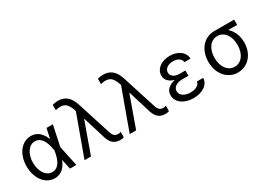

<svg xmlns="http://www.w3.org/2000/svg" viewBox="-15 -1472 3030 2208"><g transform="rotate(-30 1500.0 -367.5)"><path d="M425.8 -305V-235L407.8 -320Q391.8 -395 357.5 -434.6Q323.3 -474.2 273.8 -474.2Q243.3 -474.2 217.4 -458.8Q191.4 -443.4 172.6 -416.1Q153.8 -388.8 143.2 -351.4Q132.6 -314.1 132.6 -269.9Q132.6 -225.8 143.2 -188.2Q153.8 -150.6 172.6 -123.5Q191.4 -96.5 217.4 -81.1Q243.4 -65.8 273.8 -65.8Q323.3 -65.8 357.5 -105.4Q391.8 -145 407.8 -220ZM461.2 -210Q439.4 -101.6 388.9 -45.8Q338.4 10 263.6 10Q217 10 177.5 -11.2Q138 -32.4 109.4 -69.8Q80.7 -107.3 64.4 -158.7Q48 -210.1 48 -270Q48 -330.6 64.1 -381.8Q80.2 -433 109 -470.5Q137.8 -508 177.3 -529Q216.8 -550 263.4 -550Q338.2 -550 388.8 -494.2Q439.4 -438.4 461.2 -330L473.2 -270ZM424 -401.4H438L467.6 -540H552L495 -270L552 0H467.6L438 -138.6H424L446 -270Z M661 0H746.4L893.8 -411.2H897.8L988.6 -116.4Q1007.2 -54 1042.7 -24.5Q1078.2 5 1135.4 5Q1148.2 5 1159.7 3.5Q1171.2 2 1184 -3V-74.8Q1176 -70.8 1167.1 -69.3Q1158.2 -67.8 1148.2 -67.8Q1116.2 -67.8 1097.8 -84.6Q1079.4 -101.4 1066.6 -141.2L925 -585.2Q897.8 -669.2 851.6 -707.1Q805.4 -745 735.2 -745Q718.2 -745 700.8 -742.5Q683.4 -740 662.6 -734.4V-662.6Q679 -667.6 693.9 -669.9Q708.8 -672.2 724 -672.2Q770.8 -672.2 799 -647.7Q827.2 -623.2 849.6 -562.2L870.6 -505.2L868.4 -570.4Z M1261 0H1346.4L1493.8 -411.2H1497.8L1588.6 -116.4Q1607.2 -54 1642.7 -24.5Q1678.2 5 1735.4 5Q1748.2 5 1759.7 3.5Q1771.2 2 1784 -3V-74.8Q1776 -70.8 1767.1 -69.3Q1758.2 -67.8 1748.2 -67.8Q1716.2 -67.8 1697.8 -84.6Q1679.4 -101.4 1666.6 -141.2L1525 -585.2Q1497.8 -669.2 1451.6 -707.1Q1405.4 -745 1335.2 -745Q1318.2 -745 1300.8 -742.5Q1283.4 -740 1262.6 -734.4V-662.6Q1279 -667.6 1293.9 -669.9Q1308.8 -672.2 1324 -672.2Q1370.8 -672.2 1399 -647.7Q1427.2 -623.2 1449.6 -562.2L1470.6 -505.2L1468.4 -570.4Z M2219.4 -402H2300.4Q2300.4 -434 2285.8 -461.4Q2271.2 -488.8 2245.5 -508.3Q2219.8 -527.8 2184.5 -538.9Q2149.2 -550 2107.8 -550Q2065.2 -550 2029.1 -538.8Q1993 -527.6 1967 -507.5Q1941 -487.4 1926.4 -460Q1911.8 -432.6 1911.8 -400.8Q1911.8 -358.8 1938.4 -328.3Q1965 -297.8 2016.6 -282.6V-278.6Q1956 -265.8 1923.2 -232.4Q1890.4 -199 1890.4 -149Q1890.4 -115 1906.6 -85.5Q1922.8 -56 1951.4 -35Q1980 -14 2019.8 -2Q2059.6 10 2106.4 10Q2152 10 2190.3 -1.1Q2228.6 -12.2 2256.4 -31.7Q2284.2 -51.2 2299.8 -78.6Q2315.4 -106 2315.4 -138H2232.2Q2230.2 -105.6 2195.5 -85Q2160.8 -64.4 2108 -64.4Q2048.2 -64.4 2011.3 -90.4Q1974.4 -116.4 1974.4 -156.8Q1974.4 -195.4 2008.6 -219.5Q2042.8 -243.6 2099.4 -243.6H2181.4V-313.6H2103.8Q2054.2 -313.6 2024.3 -335.5Q1994.4 -357.4 1994.4 -392.8Q1994.4 -429.4 2026.2 -453.1Q2058 -476.8 2108.6 -476.8Q2156.2 -476.8 2186.8 -456Q2217.4 -435.2 2219.4 -402Z M2696.2 -66.4Q2662.6 -66.4 2634.5 -81.3Q2606.4 -96.2 2586.1 -123.2Q2565.8 -150.2 2554.8 -187.6Q2543.8 -225 2543.8 -270Q2543.8 -315 2554.8 -352.4Q2565.8 -389.8 2586.1 -416.8Q2606.4 -443.8 2634.4 -458.7Q2662.4 -473.6 2696.2 -473.6Q2729.8 -473.6 2757.6 -458.7Q2785.4 -443.8 2805.7 -416.8Q2826 -389.8 2837 -352.4Q2848 -315 2848 -270Q2848 -225 2837 -187.6Q2826 -150.2 2805.7 -123.2Q2785.4 -96.2 2757.6 -81.3Q2729.8 -66.4 2696.2 -66.4ZM2695.9 10Q2746.5 10 2789.1 -9.7Q2831.6 -29.4 2863 -64.9Q2894.4 -100.4 2911.8 -149.3Q2929.2 -198.1 2929.2 -256.4Q2929.2 -314.4 2912 -363Q2894.8 -411.7 2863.4 -447Q2832 -482.4 2789.1 -502.2Q2746.2 -522 2695 -522L2843.4 -456V-470H2959V-540H2695Q2644.2 -540 2600.7 -519.9Q2557.2 -499.8 2526.1 -463.6Q2494.9 -427.5 2477.1 -377.4Q2459.2 -327.4 2459.2 -267.1Q2459.2 -206.7 2476.9 -156Q2494.6 -105.2 2525.9 -68.3Q2557.1 -31.4 2600.7 -10.7Q2644.2 10 2695.9 10Z"/></g></svg>

Font: CommitMonoV142 ExtLt
Style: Regular
Weight: 200
Monospace: yes
Designer: Eigil Nikolajsen
Foundry: Eigil Nikolajsen
Version: Version 1.142